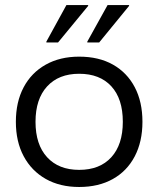

<svg xmlns="http://www.w3.org/2000/svg" viewBox="-20 -736 632 766"><path d="M295.8 10Q219.2 10 162.5 -22.1Q105.8 -54.2 74.6 -112.5Q43.3 -170.8 43.3 -250Q43.3 -329.2 74.2 -387.5Q105 -445.8 162.1 -477.9Q219.2 -510 295.8 -510Q374.2 -510 430.4 -478.3Q486.7 -446.7 517.5 -388.3Q548.3 -330 548.3 -250Q548.3 -170.8 517.5 -112.1Q486.7 -53.3 430 -21.7Q373.3 10 295.8 10ZM295.8 -58.3Q378.3 -58.3 424.2 -108.8Q470 -159.2 470 -250Q470 -341.7 424.2 -391.7Q378.3 -441.7 295.8 -441.7Q214.2 -441.7 167.9 -391.2Q121.7 -340.8 121.7 -250Q121.7 -159.2 167.9 -108.8Q214.2 -58.3 295.8 -58.3ZM328.3 -566.7V-570L409.2 -715.8H495V-712.5L375.8 -566.7ZM165 -566.7V-570L245 -715.8H331.7V-712.5L211.7 -566.7Z"/></svg>

Font: Funnel Display Light
Style: Regular
Weight: 300
Designer: NORD ID, Kristian Moeller
Foundry: Dicotype
Version: Version 1.000